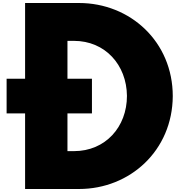

<svg xmlns="http://www.w3.org/2000/svg" viewBox="-20 -1258 1204 1278"><path d="M24 -503H147V0H506C845 0 1128 -256 1130 -618C1130 -980 847 -1238 506 -1238H147V-734H24ZM825 -620C825 -413 682 -252 472 -252H429V-503H592V-734H429V-986H472C680 -986 823 -826 825 -620Z"/></svg>

Font: Hussar Dziwak
Style: Regular
Weight: 400
Version: Version 1.022